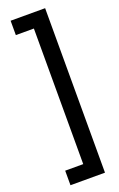

<svg xmlns="http://www.w3.org/2000/svg" viewBox="-178 -842 637 1030"><g transform="rotate(-20 141.0 -326.5)"><path d="M230 143H33V60H136V-714H33V-796H230Z"/></g></svg>

Font: DM Sans 36pt Medium
Style: Regular
Weight: 500
Designer: Colophon Foundry, Jonny Pinhorn
Foundry: Colophon Foundry
Version: Version 4.004;gftools[0.9.30]